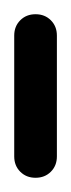

<svg xmlns="http://www.w3.org/2000/svg" viewBox="50 -416 100 270"><g transform="rotate(90 100.0 -281.0)"><path d="M186 -311H185Q198 -311 206.5 -302.5Q215 -294 215 -281Q215 -268 206.5 -259.5Q198 -251 185 -251H15Q2 -251 -6.5 -259.5Q-15 -268 -15 -281Q-15 -294 -6.5 -302.5Q2 -311 15 -311Z"/></g></svg>

Font: Beon
Style: Medium
Weight: 500
Designer: BSozoo
Foundry: BSozoo
Version: Version 001.000